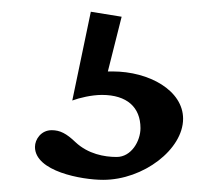

<svg xmlns="http://www.w3.org/2000/svg" viewBox="-20 -42 367 319"><path d="M130.9 -22.5 100.1 125C111.8 120.6 132.3 115.7 149.4 115.7C190.9 115.7 213.4 136.2 213.4 170.9C213.4 192.4 198.2 218.8 173.8 218.8C153.3 218.8 126.5 213.9 105.5 194.3C90.3 179.7 79.6 174.3 65.9 174.3C48.3 174.3 38.1 189.5 38.1 202.1C38.1 242.7 115.7 256.8 151.4 256.8C218.3 256.8 284.2 206.1 284.2 155.3C284.2 108.4 228 76.7 167 76.7H159.2L182.1 -14.2Z"/></svg>

Font: Stoke
Style: Regular
Weight: 400
Designer: Nicole Fally
Foundry: Nicole Fally
Version: Version 1.002